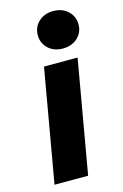

<svg xmlns="http://www.w3.org/2000/svg" viewBox="-113 -776 529 828"><g transform="rotate(-15 151.5 -362.5)"><path d="M24 0 112 -504H262L174 0ZM212 -558Q171 -558 146 -582Q121 -606 121 -641Q121 -677 146.5 -701Q172 -725 212 -725Q252 -725 277.5 -701Q303 -677 303 -641Q303 -606 277.5 -582Q252 -558 212 -558Z"/></g></svg>

Font: DM Sans Black
Style: Italic
Weight: 900
Italic angle: -10°
Designer: Colophon Foundry, Jonny Pinhorn
Foundry: Colophon Foundry
Version: Version 4.004;gftools[0.9.30]